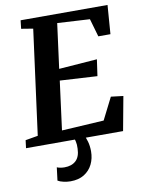

<svg xmlns="http://www.w3.org/2000/svg" viewBox="-109 -815 857 1124"><g transform="rotate(-10 319.5 -253.5)"><path d="M-5.6 0 0.2 -46.7 74.6 -59.5 157.4 -682 87.5 -693.4 93.2 -743H609.9L597 -571.5H524.9L494 -678.7L301.3 -689.7L266.2 -423.7L493.4 -440.6L479.4 -342.8L257.7 -355.6L219.8 -65.8L470 -80.5L535.8 -210.9L608.7 -202.1L571.3 0ZM313.1 -15.7 342.3 -13.7Q351.6 0 358.9 26.4Q366.2 52.9 366.2 83.9Q366.2 125.8 349.3 160.5Q332.3 195.1 299.3 215.7Q266.2 236.2 217.7 236.2Q198.2 236.2 176.7 231.4Q155.1 226.6 142.7 218.8L152.4 141.3Q158.4 144.4 171.3 147Q184.2 149.5 197.3 149.5Q239.9 149.5 264.9 126.5Q290 103.5 291.4 54.7Q292.6 28.9 288.6 13.3Q284.6 -2.3 281.7 -13.7Z"/></g></svg>

Font: Merriweather Light
Style: Italic
Weight: 300
Italic angle: -7.8°
Designer: Eben Sorkin
Foundry: Eben Sorkin
Version: Version 2.101